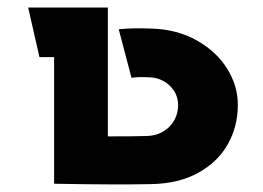

<svg xmlns="http://www.w3.org/2000/svg" viewBox="-20 -490 700 511"><path d="M370 -128Q407 -129 430.5 -152.5Q454 -176 454 -211Q454 -232 443 -248.5Q432 -265 415.5 -274Q399 -283 382 -284Q349 -286 330 -283L296 -412Q331 -416 382 -414Q452 -412 504.5 -382Q557 -352 585 -306.5Q613 -261 613 -211Q613 -154 586.5 -106.5Q560 -59 507.5 -30Q455 -1 381 0Q289 2 124 -1V-338H85L55 -470H267V-127Q339 -127 370 -128Z"/></svg>

Font: Kreadon
Style: Regular
Weight: 400
Designer: kohakuno
Foundry: StudioGnu
Version: Version 1.000;Glyphs 3.1.2 (3151)